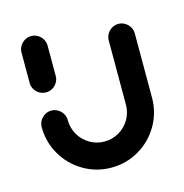

<svg xmlns="http://www.w3.org/2000/svg" viewBox="-84 -597 650 677"><g transform="rotate(-15 241.5 -258.5)"><path d="M87.8 -313Q74.8 -313 63.9 -319.3Q53 -325.6 46.5 -336.5Q40 -347.4 40 -360.4V-470.7Q40 -483.7 46.5 -494.6Q53 -505.6 63.9 -512Q74.8 -518.5 87.4 -518.5Q100.4 -518.5 111.3 -512Q122.2 -505.6 128.7 -494.6Q135.2 -483.7 135.2 -470.7V-360.4Q135.2 -347.4 128.7 -336.5Q122.2 -325.6 111.3 -319.3Q100.4 -313 87.8 -313ZM395.6 -480.4Q408.5 -480.4 419.4 -473.9Q430.4 -467.4 436.9 -456.5Q443.3 -445.6 443.3 -432.6V-198.5Q443.3 -143.7 416.3 -97.4Q389.3 -51.1 343.1 -24.1Q297 3 242.2 3Q187.4 3 141.1 -24.1Q94.8 -51.1 67.8 -97.4Q40.7 -143.7 40.7 -198.5Q40.7 -211.5 47.2 -222.4Q53.7 -233.3 64.6 -239.8Q75.6 -246.3 88.5 -246.3Q101.1 -246.3 112 -239.8Q123 -233.3 129.4 -222.4Q135.9 -211.5 135.9 -198.5Q135.9 -169.6 150.2 -145.2Q164.4 -120.7 188.9 -106.5Q213.3 -92.2 242.2 -92.2Q271.1 -92.2 295.4 -106.5Q319.6 -120.7 333.9 -145.2Q348.1 -169.6 348.1 -198.5V-432.6Q348.1 -445.6 354.6 -456.5Q361.1 -467.4 372 -473.9Q383 -480.4 395.6 -480.4Z"/></g></svg>

Font: 26F Galaxy Sans Extra Bold
Style: Regular
Weight: 800
Designer: C₂₉H₂₅N₃O₅
Version: Version 1.100